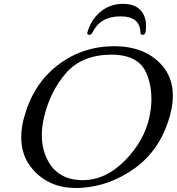

<svg xmlns="http://www.w3.org/2000/svg" viewBox="-20 -942 902 980"><path d="M607.9 -922.4Q685.1 -922.4 712.9 -867.7Q725.6 -842.3 725.6 -810.1Q725.6 -794.4 723.1 -777.3L722.7 -776.4Q719.7 -764.2 706.5 -764.2Q696.8 -764.2 696.8 -777.3Q694.3 -858.4 595.2 -858.4H592.8Q492.2 -857.9 452.6 -777.3Q445.8 -764.2 436 -764.2Q422.9 -764.2 425.8 -775.9L426.3 -777.3Q441.4 -830.6 477.5 -867.7Q530.3 -922.4 607.9 -922.4ZM557.6 -706.1H562.5Q720.2 -706.1 806.2 -609.4Q862.3 -545.9 862.3 -454.1Q862.3 -415 852.1 -371.1Q849.1 -357.9 845.2 -344.2Q796.9 -176.8 668.9 -84Q541 8.8 389.6 17.1Q378.4 17.6 367.2 17.6Q231.4 17.6 148.4 -76.2Q88.4 -143.6 88.4 -240.2Q88.4 -280.8 98.6 -326.7Q100.6 -335.4 103.5 -344.2Q148.4 -510.7 272 -607.4Q396 -704.1 557.6 -706.1ZM547.9 -663.1Q397.9 -662.1 316.4 -568.4Q235.4 -474.6 204.6 -342.8Q193.4 -294.9 193.4 -252Q193.4 -176.8 227.1 -117.2Q280.3 -23.4 399.9 -22.5H402.3Q519 -22.5 617.2 -122.1Q714.4 -220.7 741.7 -339.8L742.2 -342.8Q752.9 -392.1 752.9 -437.5Q752.9 -504.4 729.5 -563.5Q690.4 -663.1 547.9 -663.1Z"/></svg>

Font: Caudex
Style: Italic
Weight: 400
Italic angle: -13°
Version: Version 1.04